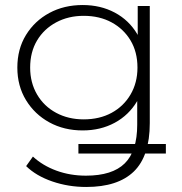

<svg xmlns="http://www.w3.org/2000/svg" viewBox="-20 -546 726 764"><path d="M323 198Q252 198 188 176Q124 154 84 115L111 77Q150 113 204.5 133Q259 153 322 153Q427 153 476.5 104Q526 55 526 -50V-195L536 -273L528 -351V-522H576V-56Q576 75 512.5 136.5Q449 198 323 198ZM292 65V27H640V65ZM309 -27Q235 -27 176.5 -59Q118 -91 83.5 -147.5Q49 -204 49 -277Q49 -351 83.5 -407Q118 -463 176.5 -494.5Q235 -526 309 -526Q380 -526 436.5 -496Q493 -466 526 -410.5Q559 -355 559 -277Q559 -200 526 -144Q493 -88 436.5 -57.5Q380 -27 309 -27ZM313 -71Q376 -71 424 -97Q472 -123 499.5 -170Q527 -217 527 -277Q527 -339 499.5 -385Q472 -431 424 -457Q376 -483 313 -483Q252 -483 203.5 -457Q155 -431 127.5 -385Q100 -339 100 -277Q100 -217 127.5 -170Q155 -123 203.5 -97Q252 -71 313 -71Z"/></svg>

Font: MOST Montserrat Light
Style: Regular
Weight: 300
Designer: Julieta Ulanovsky
Foundry: Julieta Ulanovsky
Version: Version 8.000;March 11, 2024;FontCreator 15.0.0.2926 64-bit